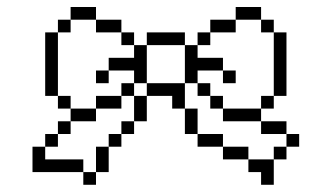

<svg xmlns="http://www.w3.org/2000/svg" viewBox="-20 -484 933 540"><path d="M214.3 0V-35.7H107.1V-71.4H71.4V0ZM214.3 0V35.7H250V0ZM107.1 -107.1V-71.4H142.9V-107.1ZM142.9 -142.9V-107.1H178.6V-142.9ZM178.6 -178.6V-214.3H142.9V-178.6ZM178.6 -178.6V-142.9H250V-178.6ZM142.9 -214.3V-392.9H107.1V-214.3ZM142.9 -428.6V-392.9H178.6V-428.6ZM178.6 -464.3V-428.6H250V-464.3ZM250 -428.6V-392.9H321.4V-428.6ZM321.4 -392.9V-357.1H357.1V-392.9ZM357.1 -357.1V-321.4H285.7V-285.7H357.1V-250H392.9V-357.1ZM250 -285.7V-250H285.7V-285.7ZM321.4 -250V-214.3H357.1V-250ZM321.4 -214.3H250V-178.6H321.4ZM250 -71.4V0H285.7V-71.4ZM285.7 -107.1V-71.4H321.4V-107.1ZM321.4 -142.9V-107.1H357.1V-142.9ZM357.1 -214.3V-142.9H392.9V-214.3ZM392.9 -250V-214.3H464.3V-178.6H500V-250ZM500 -178.6V-107.1H535.7V-178.6ZM535.7 -107.1V-71.4H607.1V-107.1ZM607.1 -71.4V-35.7H678.6V-71.4ZM678.6 -35.7V0H714.3V35.7H750V-35.7ZM750 -71.4V-35.7H785.7V-71.4ZM785.7 -107.1V-142.9H714.3V-107.1ZM785.7 -107.1V-71.4H821.4V-107.1ZM714.3 -142.9V-178.6H607.1V-142.9ZM607.1 -178.6V-214.3H571.4V-178.6ZM571.4 -214.3V-250H535.7V-214.3ZM535.7 -250V-285.7H607.1V-321.4H535.7V-357.1H500V-250ZM500 -357.1V-392.9H392.9V-357.1ZM535.7 -392.9V-357.1H571.4V-392.9ZM607.1 -285.7V-250H642.9V-285.7ZM571.4 -428.6V-392.9H642.9V-428.6ZM642.9 -464.3V-428.6H714.3V-464.3ZM714.3 -428.6V-392.9H750V-428.6ZM750 -392.9V-214.3H785.7V-392.9ZM714.3 -214.3V-178.6H750V-214.3Z"/></svg>

Font: Gossip Icons Med Pixel
Style: Regular
Weight: 500
Designer: Deborah Khodanovich
Version: Version 1.001;Glyphs 3.3.1 (3343)